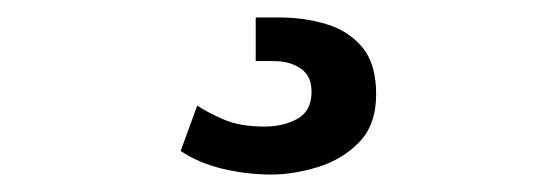

<svg xmlns="http://www.w3.org/2000/svg" viewBox="-20 10 638 220"><path d="M291 210Q263 210 235.5 203.5Q208 197 187 183L206 131Q218 139 236.5 147Q255 155 283 155Q305 155 321 146Q337 137 337 115Q337 97 324.5 88.5Q312 80 294 80H273V30H300Q328 30 353.5 37.5Q379 45 395 64Q411 83 411 118Q411 153 391.5 173Q372 193 344 201.5Q316 210 291 210Z"/></svg>

Font: Chivo Medium SemiBold
Style: Regular
Weight: 600
Version: Version 2.002